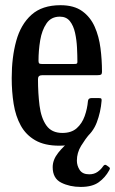

<svg xmlns="http://www.w3.org/2000/svg" viewBox="-20 -550 442 738"><path d="M25 -250Q25 -330 42.5 -393.2Q60 -456.5 101 -493.2Q142 -530 212.5 -530Q264.5 -530 296 -507.2Q327.5 -484.5 344 -447.2Q360.5 -410 366.2 -365Q372 -320 372 -275.5Q372 -265.5 368.2 -263.2Q364.5 -261 354 -261H142.5Q126 -261 126 -246.5Q126 -191.5 132 -144Q138 -96.5 158.2 -67.8Q178.5 -39 220 -39Q254.5 -39 275 -57.2Q295.5 -75.5 305.5 -103.8Q315.5 -132 318 -161Q319 -173 331.5 -173H360.5Q368 -173 369.5 -170.5Q371 -168 370.5 -162.5Q367 -119 352 -79.5Q337 -40 303 -15Q269 10 208 10Q151.5 10 115.5 -10.8Q79.5 -31.5 59.8 -67.5Q40 -103.5 32.5 -150.5Q25 -197.5 25 -250ZM142 -304H263Q273 -304 275.2 -305.5Q277.5 -307 277.5 -312Q277.5 -337 276 -366.8Q274.5 -396.5 268.5 -423.8Q262.5 -451 248.8 -468.5Q235 -486 210 -486Q176.5 -486 158.8 -460Q141 -434 134.5 -395Q128 -356 128 -316.5Q128 -309 130.5 -306.5Q133 -304 142 -304ZM290.5 168.5Q248 168.5 215.2 152Q182.5 135.5 182.5 92.5Q182.5 64.5 203.2 38Q224 11.5 253.8 -11.5Q283.5 -34.5 310 -52.5Q328 -65 334 -57.5Q337.5 -53.5 334.2 -48Q331 -42.5 325 -35.5Q308 -16 291.8 10.5Q275.5 37 275.5 67.5Q275.5 86.5 286.2 103.2Q297 120 323 120Q341.5 120 354.8 110.8Q368 101.5 376 89.5Q382.5 79.5 390.5 86L397.5 91Q402.5 94.5 402.5 97Q402.5 99.5 399.5 105Q384.5 132.5 359.5 150.5Q334.5 168.5 290.5 168.5Z"/></svg>

Font: Besley* Condensed
Style: Regular
Weight: 400
Width: 3
Designer: Owen Earl
Foundry: indestructible type*
Version: Version 3.000; ttfautohint (v1.8.3)